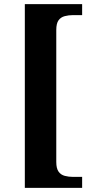

<svg xmlns="http://www.w3.org/2000/svg" viewBox="-20 -780 454 928"><path d="M100 128V-760H377V-707H334Q312 -707 293 -702Q274 -697 263 -682Q252 -667 252 -635V3Q252 34 263 49.5Q274 65 293 70Q312 75 334 75H377V128Z"/></svg>

Font: Noto Serif Armenian
Style: Regular
Weight: 400
Designer: Monotype Design Team
Foundry: Monotype Imaging Inc.
Version: Version 2.007